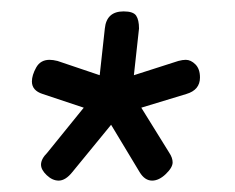

<svg xmlns="http://www.w3.org/2000/svg" viewBox="-20 -728 413 337"><path d="M197 -708Q214 -708 219 -700.5Q224 -693 224 -678L215 -596L293 -621Q297 -622 300 -622.5Q303 -623 306 -623Q315 -623 323 -615Q331 -607 331 -592Q331 -570 307 -563L228 -539L277 -460Q283 -451 283 -443Q283 -434 271 -422.5Q259 -411 247 -411Q234 -411 225 -426L175 -509L107 -426Q95 -411 83 -411Q72 -411 62 -420.5Q52 -430 52 -439Q52 -449 63 -460L127 -539L55 -563Q36 -569 36 -585Q36 -596 43.5 -609.5Q51 -623 67 -623Q70 -623 73.5 -622.5Q77 -622 81 -621L155 -596L164 -678Q167 -708 197 -708Z"/></svg>

Font: Asap VF Beta
Style: Italic
Weight: 400
Italic angle: -6°
Designer: Pablo Cosgaya
Foundry: Pablo Cosgaya
Version: Version 1.007